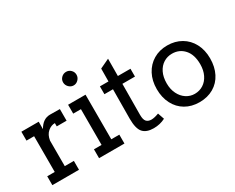

<svg xmlns="http://www.w3.org/2000/svg" viewBox="-103 -1153 1922 1573"><g transform="rotate(-30 858.0 -366.5)"><path d="M397 -509V-399H304V-430Q268 -430 237 -403.5Q206 -377 198 -326V-84H284V0H32V-84H103V-422H31V-506H195V-436Q236 -510 304 -510Q367 -510 397 -509Z M529 -685Q529 -711 548 -729.5Q567 -748 593 -748Q619 -748 637.5 -729.5Q656 -711 656 -685Q656 -659 637 -639.5Q618 -620 593 -620Q567 -620 548 -639.5Q529 -659 529 -685ZM638 -84H714V0H474V-84H546V-422H473V-506H638Z M1096 -14Q1046 12 986 12Q917 12 885 -24.5Q853 -61 853 -154L855 -432H774V-506H855L856 -627L945 -669L944 -506H1063V-432H944L942 -140Q942 -94 958 -76.5Q974 -59 1005 -59Q1032 -59 1075 -75Z M1166 -253Q1166 -332 1198 -392.5Q1230 -453 1287 -487Q1344 -521 1418 -521Q1492 -521 1549.5 -487.5Q1607 -454 1639 -393.5Q1671 -333 1671 -254Q1671 -174 1640 -113Q1609 -52 1551.5 -18.5Q1494 15 1418 15Q1343 15 1286 -18.5Q1229 -52 1197.5 -113Q1166 -174 1166 -253ZM1577 -253Q1577 -343 1532.5 -393Q1488 -443 1418 -443Q1374 -443 1338 -420.5Q1302 -398 1281 -355.5Q1260 -313 1260 -253Q1260 -197 1281.5 -154Q1303 -111 1339 -87.5Q1375 -64 1418 -64Q1463 -64 1499 -87Q1535 -110 1556 -153Q1577 -196 1577 -253Z"/></g></svg>

Font: Arvo
Style: Regular
Weight: 400
Designer: Anton Koovit (Cyrillic Expansion: Cyreal)
Foundry: Anton Koovit, Yassin Baggar
Version: Version 3.000